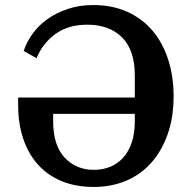

<svg xmlns="http://www.w3.org/2000/svg" viewBox="-20 -730 761 762"><path d="M352 12Q281 12 225 -11Q169 -34 130.5 -77Q92 -120 72 -180Q52 -240 52 -314V-343H515V-431Q515 -531 464.5 -581.5Q414 -632 326 -632Q251 -632 200.5 -595.5Q150 -559 125 -499L74 -528Q86 -564 110 -597Q134 -630 169.5 -655Q205 -680 250.5 -695Q296 -710 350 -710Q426 -710 485.5 -683Q545 -656 585.5 -608Q626 -560 647.5 -493.5Q669 -427 669 -349Q669 -263 645 -196Q621 -129 579 -82.5Q537 -36 479 -12Q421 12 352 12ZM352 -56Q388 -56 417.5 -68Q447 -80 469 -104.5Q491 -129 503 -165Q515 -201 515 -249V-278H191V-249Q191 -153 236.5 -104.5Q282 -56 352 -56Z"/></svg>

Font: IBM Plex Serif SemiBold
Style: Regular
Weight: 600
Designer: Mike Abbink, Paul van der Laan, Pieter van Rosmalen
Foundry: Bold Monday
Version: Version 2.5